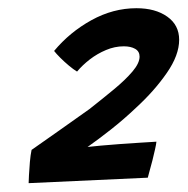

<svg xmlns="http://www.w3.org/2000/svg" viewBox="-20 -680 446 456"><path d="M351.5 -343.5Q351 -337.5 348.2 -325.2Q345.5 -313 342 -299Q338.5 -285 335.2 -273.8Q332 -262.5 331 -258L48 -245Q48 -249.5 48.8 -264Q49.5 -278.5 51 -295.5Q52.5 -312.5 55 -324Q81.5 -342.5 116.5 -367.2Q151.5 -392 192.5 -421Q223 -445 250.2 -467.5Q277.5 -490 294.5 -510Q311.5 -530 311.5 -545.5Q311.5 -558 301 -564Q290.5 -570 274 -570Q252.5 -570 231.8 -561.2Q211 -552.5 193.2 -538.8Q175.5 -525 163 -510Q154.5 -515 143.8 -524Q133 -533 123.2 -542.8Q113.5 -552.5 108.5 -559Q145.5 -603.5 197 -632Q248.5 -660.5 304 -660.5Q349 -660.5 377.2 -640.5Q405.5 -620.5 405.5 -585.5Q405.5 -549 376.2 -506.8Q347 -464.5 303.5 -424.5Q274 -396.5 243.5 -372.5Q213 -348.5 188 -331Q199.5 -332.5 219.8 -334.2Q240 -336 264 -337.8Q288 -339.5 311.2 -341Q334.5 -342.5 351.5 -343.5Z"/></svg>

Font: Grandstander Thin Medium
Style: Italic
Weight: 500
Italic angle: -15°
Version: Version 1.200